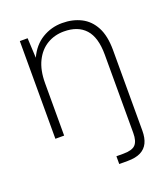

<svg xmlns="http://www.w3.org/2000/svg" viewBox="-135 -610 813 927"><g transform="rotate(-20 271.5 -147.0)"><path d="M70 0V-502H110L115 -400Q141 -457 188 -485.5Q235 -514 291 -514Q345 -514 387.5 -492.5Q430 -471 454 -425.5Q478 -380 478 -307V107Q478 144 466 169Q454 194 428.5 207Q403 220 362 220H318V180H355Q399 180 416 162Q433 144 433 102V-300Q433 -389 395 -431Q357 -473 285 -473Q237 -473 198.5 -450Q160 -427 137.5 -381.5Q115 -336 115 -269V0Z"/></g></svg>

Font: DM Sans 16pt ExtraLight
Style: Regular
Weight: 250
Version: Version 4.004;gftools[0.9.30]